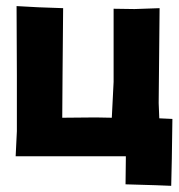

<svg xmlns="http://www.w3.org/2000/svg" viewBox="-20 -514 584 628"><path d="M34.2 -494.1 35.2 -268.6V-85L31.2 -2.9H253.9H391.6V5.9L390.6 88.9L489.3 91.8L540 93.8L542 4.9L543.9 -125L501 -127L499 -176.8L502 -487.3L419.9 -484.4L351.6 -485.4V-382.8V-246.1L345.7 -128.9L293 -129.9L183.6 -128.9L184.6 -273.4L186.5 -487.3L105.5 -490.2Z"/></svg>

Font: MaokenAssortedSans-TC
Style: Regular
Weight: 500
Version: Version 0.83